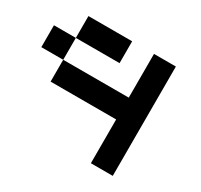

<svg xmlns="http://www.w3.org/2000/svg" viewBox="-197 -1060 1594 1521"><g transform="rotate(30 600.0 -300.0)"><path d="M200.2 -600.1V-799.8H600.1V-600.1ZM0 -600.1H200.2V-399.9H0ZM799.8 -399.9V-799.8H1000V200.2H799.8V-200.2H200.2V-399.9Z"/></g></svg>

Font: QuinqueFive
Style: Regular
Weight: 400
Monospace: yes
Designer: GGBotNet
Foundry: GGBotNet
Version: 1.1